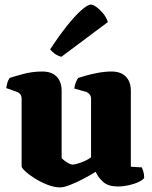

<svg xmlns="http://www.w3.org/2000/svg" viewBox="-20 -811 662 835"><path d="M242 4Q216 4 186.5 -7.5Q157 -19 131.5 -35Q106 -51 90 -66Q74 -81 74 -88V-382Q74 -393 68.5 -400.5Q63 -408 55 -411L7 -428Q9 -440 12 -451Q15 -462 22 -472Q39 -478 80 -489Q121 -500 164 -500Q205 -500 226.5 -477.5Q248 -455 248 -417V-123Q252 -119 261 -112Q270 -105 280 -100Q290 -95 296 -95Q301 -95 316 -99Q331 -103 348 -110.5Q365 -118 376 -127V-382Q376 -392 370.5 -399.5Q365 -407 356 -411L303 -426Q305 -442 310.5 -454.5Q316 -467 320 -472Q331 -476 354.5 -482.5Q378 -489 407.5 -494.5Q437 -500 465 -500Q506 -500 527.5 -477.5Q549 -455 549 -417V-86L597 -83Q600 -76 603.5 -64.5Q607 -53 607 -37Q602 -29 583.5 -20Q565 -11 540.5 -5.5Q516 0 493 0Q451 0 429 -19.5Q407 -39 396 -64Q379 -53 348.5 -36.5Q318 -20 288 -8Q258 4 242 4ZM247 -564Q231 -568 217.5 -578Q204 -588 198 -596Q235 -653 270 -697Q305 -741 333 -766Q361 -791 375 -791Q385 -791 400 -780Q415 -769 429 -752Q443 -735 449 -715Z"/></svg>

Font: Texturina 12pt Black
Style: Regular
Weight: 900
Designer: Guillermo Torres Carreño
Foundry: Omnibus-Type
Version: Version 1.002